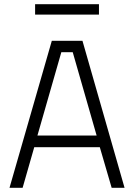

<svg xmlns="http://www.w3.org/2000/svg" viewBox="-20 -888 634 908"><path d="M25 0 225 -695H370L569 0H508L452 -192H142L87 0ZM270 -641 157 -247H437L324 -641ZM146 -819V-868H448V-819Z"/></svg>

Font: Titillium Web Light
Style: Regular
Weight: 300
Version: Version 1.002;PS 57.000;hotconv 1.0.70;makeotf.lib2.5.55311